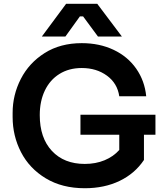

<svg xmlns="http://www.w3.org/2000/svg" viewBox="-20 -980 872 1019"><path d="M47 -359V-381Q47 -476 90.5 -561Q134 -646 217 -698.5Q300 -751 414 -751Q508 -751 583 -715.5Q658 -680 703 -615.5Q748 -551 756 -469H613Q603 -538 547.5 -578.5Q492 -619 414 -619Q346 -619 295.5 -587.5Q245 -556 218 -499.5Q191 -443 191 -369Q191 -248 255.5 -179Q320 -110 430 -110Q488 -110 535 -129.5Q582 -149 613 -184V-265H407V-371H805V-265H744V-131Q696 -59 615 -20Q534 19 430 19Q310 19 223 -33.5Q136 -86 91.5 -172.5Q47 -259 47 -359ZM331 -960H496L627 -786H500L421 -893H404L327 -786H202Z"/></svg>

Font: Sora-SIA SemiBold
Style: Regular
Weight: 600
Designer: Jonathan Barnbrook, Julián Moncada
Foundry: Barnbrook Fonts
Version: Version 2.000